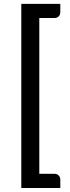

<svg xmlns="http://www.w3.org/2000/svg" viewBox="-20 -790 350 960"><path d="M176.5 -700V79H252.5Q265.5 79 273.5 87.5Q281.5 96 281.5 107.5V150H86.5V-770.5H281.5V-728Q281.5 -716.5 273.5 -708.2Q265.5 -700 252.5 -700Z"/></svg>

Font: Lato 2
Style: Regular
Weight: 600
Designer: Lukasz Dziedzic with Adam Twardoch and Botio Nikoltchev
Foundry: tyPoland Lukasz Dziedzic
Version: Version 2.015; 2015-08-06; http://www.latofonts.com/